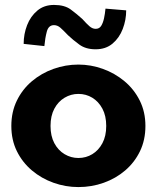

<svg xmlns="http://www.w3.org/2000/svg" viewBox="-20 -745 636 779"><path d="M298 14Q246 14 197 -3.5Q148 -21 109.5 -53.5Q71 -86 48.5 -131.5Q26 -177 26 -234Q26 -291 48.5 -337Q71 -383 109.5 -415.5Q148 -448 197 -465.5Q246 -483 298 -483Q349 -483 397.5 -465.5Q446 -448 485 -415.5Q524 -383 547 -337Q570 -291 570 -234Q570 -177 548 -131.5Q526 -86 488 -53.5Q450 -21 401 -3.5Q352 14 298 14ZM298 -104Q329 -104 354.5 -119.5Q380 -135 395.5 -164Q411 -193 411 -234Q411 -275 395.5 -304Q380 -333 354.5 -348.5Q329 -364 298 -364Q268 -364 242 -348.5Q216 -333 200.5 -304Q185 -275 185 -234Q185 -193 200.5 -164Q216 -135 242 -119.5Q268 -104 298 -104ZM368 -545Q328 -545 302 -564Q276 -583 256 -602Q237 -622 225 -632.5Q213 -643 199 -643Q177 -643 170 -617Q163 -591 160 -558L76 -567Q76 -607 90 -643Q104 -679 131.5 -702Q159 -725 199 -725Q242 -725 267 -706.5Q292 -688 314 -668Q331 -649 343 -638.5Q355 -628 368 -628Q383 -628 390.5 -640Q398 -652 402 -670.5Q406 -689 408 -710L492 -703Q492 -664 478 -627.5Q464 -591 436.5 -568Q409 -545 368 -545Z"/></svg>

Font: BioRhyme ExtraBold ExtraBold
Style: Regular
Weight: 800
Version: Version 1.600;gftools[0.9.33]